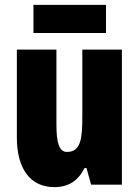

<svg xmlns="http://www.w3.org/2000/svg" viewBox="-20 -756 569 786"><path d="M414 -736H117V-621H414ZM479 -553H317V-280C317 -191 312 -134 254 -134C222 -134 211 -172 211 -246V-553H49V-193C49 -64 105 10 202 10C261 10 300 -16 326 -68H334L353 0H479Z"/></svg>

Font: Noto Sans Myanmar ExtraCondensed Black
Style: Regular
Weight: 900
Width: 2
Designer: Monotype Design Team
Foundry: Monotype Imaging Inc.
Version: Version 2.107